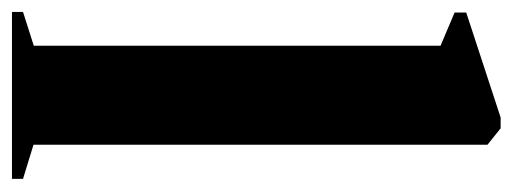

<svg xmlns="http://www.w3.org/2000/svg" viewBox="-288 -569 857 321"><g transform="rotate(90 140.5 -408.5)"><path d="M56.5 -36.5V-716.5L1 -740V-759.5L176.5 -817H194.5L222 -795V-36L279 -18.5V0H0V-18.5Z"/></g></svg>

Font: Merriweather 144pt Black
Style: Regular
Weight: 900
Version: Version 2.100